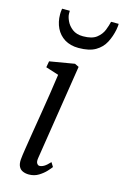

<svg xmlns="http://www.w3.org/2000/svg" viewBox="-124 -860 597 926"><g transform="rotate(15 174.5 -397.0)"><path d="M118 10Q101 10 87.8 4.2Q74.5 -1.5 67.8 -14.8Q61 -28 62.5 -50Q64 -68.5 69.8 -105Q75.5 -141.5 83.2 -189.2Q91 -237 99.8 -290Q108.5 -343 116.5 -395Q124.5 -447 130.5 -491L66 -511.5L71.5 -542.5L195.5 -563.5L216 -553.5L141.5 -78.5Q138.5 -60 144 -51.8Q149.5 -43.5 156.5 -43.5Q167.5 -43.5 179.5 -50.5Q191.5 -57.5 208.5 -76L221.5 -55Q216.5 -47.5 202.2 -32Q188 -16.5 166.5 -3.2Q145 10 118 10ZM191.5 -641.5Q150.5 -641.5 122 -659.2Q93.5 -677 78.8 -707.2Q64 -737.5 64 -775.5Q64 -787.5 65.2 -794.5Q66.5 -801.5 66.5 -804H105Q105 -800.5 105 -796.8Q105 -793 105 -788.5Q105 -774.5 114.5 -753.8Q124 -733 144.5 -717.2Q165 -701.5 198 -701.5Q242.5 -701.5 265.2 -719.2Q288 -737 297.5 -761.2Q307 -785.5 311 -804H349Q349 -800.5 348.5 -792.5Q348 -784.5 346 -775Q339 -739 323 -708.5Q307 -678 276 -659.8Q245 -641.5 191.5 -641.5Z"/></g></svg>

Font: Merriweather 24pt Light
Style: Italic
Weight: 300
Italic angle: -7.8°
Version: Version 2.101